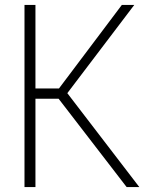

<svg xmlns="http://www.w3.org/2000/svg" viewBox="-20 -760 586 780"><path d="M494.5 0 218 -359H124V0H79.5V-740H124V-400.5H219.5L475 -740H525.5L253.5 -381.5L546 0Z"/></svg>

Font: Encode Sans Condensed ExLight
Style: Regular
Weight: 275
Width: 3
Designer: Multiple Designers
Foundry: Impallari Type
Version: Version 2.000